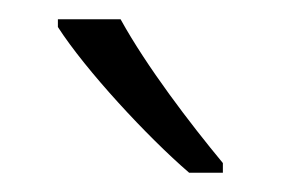

<svg xmlns="http://www.w3.org/2000/svg" viewBox="-20 -878 291 199"><path d="M105 -858H40V-850C69 -805 133 -736 176 -699H211V-709C177 -750 132 -809 105 -858Z"/></svg>

Font: Noto Sans Kannada UI Condensed Light
Style: Regular
Weight: 300
Width: 3
Designer: Jelle Bosma - Monotype Design Team
Foundry: Monotype Imaging Inc.
Version: Version 2.005